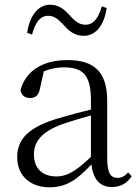

<svg xmlns="http://www.w3.org/2000/svg" viewBox="-20 -781 591 815"><path d="M95 -642 116 -634C130 -686 150 -714 185 -714C216 -714 233 -692 256 -669C275 -648 298 -629 335 -629C389 -629 422 -676 433 -747L412 -754C398 -704 377 -676 343 -676C314 -676 295 -694 273 -719C253 -741 229 -761 193 -761C140 -761 106 -712 95 -642ZM455 13C490 13 519 -2 539 -33L524 -49C508 -32 496 -26 479 -26C450 -26 435 -45 435 -111V-354C435 -476 379 -526 267 -526C160 -526 88 -479 67 -398C71 -377 85 -365 107 -365C130 -365 145 -376 150 -407L166 -478C195 -490 223 -495 250 -495C330 -495 366 -466 366 -354V-316C321 -305 272 -292 228 -279C100 -241 53 -190 53 -114C53 -31 113 14 190 14C262 14 307 -18 368 -83C375 -23 402 13 455 13ZM366 -115C300 -52 262 -32 220 -32C162 -32 124 -64 124 -126C124 -179 156 -221 242 -253C279 -266 323 -279 366 -291Z"/></svg>

Font: Noto Serif KR Light
Style: Regular
Weight: 300
Designer: Ryoko NISHIZUKA 西塚涼子 (kana & ideographs); Frank Grießhammer (Latin, Greek & Cyrillic); Wenlong ZHANG 张文龙 (bopomofo); San
Foundry: Adobe
Version: Version 2.001;hotconv 1.1.0;makeotfexe 2.6.0